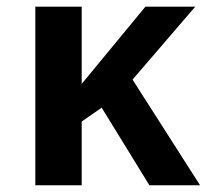

<svg xmlns="http://www.w3.org/2000/svg" viewBox="-20 -548 640 568"><path d="M421.9 0 280.8 -229.5 221.7 -188.5V0H84.5V-528.3H221.7V-299.8L410.2 -528.3H557.6L372.1 -312.5L571.8 0Z"/></svg>

Font: Cousine
Style: Bold
Weight: 700
Monospace: yes
Designer: Steve Matteson
Foundry: Ascender Corporation
Version: Version 1.20